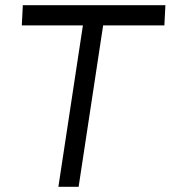

<svg xmlns="http://www.w3.org/2000/svg" viewBox="-20 -720 670 740"><path d="M617.5 -700 613.5 -622H377.5L283 0H205L299.5 -622H64L68 -700Z"/></svg>

Font: Urbanist
Style: Italic
Weight: 400
Italic angle: -8°
Designer: Corey Hu
Foundry: Corey Hu
Version: Version 1.330; ttfautohint (v1.8.4.7-5d5b)